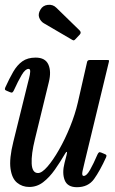

<svg xmlns="http://www.w3.org/2000/svg" viewBox="-33 -770 481 800"><path d="M-11 -405.5Q6 -443 22.2 -471Q38.5 -499 60.2 -514.5Q82 -530 115.5 -530Q155.5 -530 168.5 -501.2Q181.5 -472.5 170.5 -428L112.5 -190Q97 -127.5 99 -88.2Q101 -49 125.5 -49Q141.5 -49 164.8 -75.8Q188 -102.5 213 -146.2Q238 -190 259 -241.8Q280 -293.5 291.5 -343.5L330 -512.5Q332 -520 341.5 -520H412Q419.5 -520 420.8 -518.8Q422 -517.5 420.5 -511.5L320 -96Q315.5 -78 311 -57.5Q306.5 -37 316 -37Q328 -37 342.2 -62.2Q356.5 -87.5 373.5 -127Q376.5 -133 379.5 -135Q382.5 -137 389.5 -134L402.5 -128.5Q409 -126 410.2 -123.5Q411.5 -121 409 -114.5Q383.5 -58.5 359 -24.2Q334.5 10 287.5 10Q248 10 236.5 -19.5Q225 -49 236 -91.5L244.5 -124.5Q247.5 -136 245.2 -137Q243 -138 239 -131Q218 -95 195.5 -63Q173 -31 147 -11Q121 9 89 9Q59.5 9 38 -8.8Q16.5 -26.5 10.8 -67.5Q5 -108.5 22.5 -179L83 -424Q84.5 -430.5 88.2 -444.5Q92 -458.5 92.8 -470.8Q93.5 -483 86 -483Q72.5 -483 57.5 -457.8Q42.5 -432.5 24.5 -393Q21.5 -387 18.5 -385Q15.5 -383 8.5 -386L-4.5 -391.5Q-11 -394 -12.2 -396.5Q-13.5 -399 -11 -405.5ZM135.5 -730Q145.5 -747.5 166.5 -749.8Q187.5 -752 201.5 -738L298.5 -643.5Q307.5 -634.5 299 -625.5L282 -607.5Q278 -603 275.2 -602Q272.5 -601 267 -604.5L149 -673.5Q136.5 -681 130.5 -696.2Q124.5 -711.5 135.5 -730Z"/></svg>

Font: Besley* Condensed
Style: Italic
Weight: 400
Width: 3
Italic angle: -13°
Designer: Owen Earl
Foundry: indestructible type*
Version: Version 3.000; ttfautohint (v1.8.3)